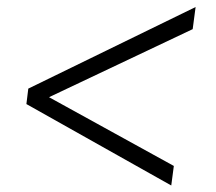

<svg xmlns="http://www.w3.org/2000/svg" viewBox="-20 -586 630 560"><path d="M62.5 -327.5 550.5 -565.5 542 -501 123 -302.5 487 -102 479.5 -45 57 -282.5Z"/></svg>

Font: Merriweather 72pt Light
Style: Italic
Weight: 300
Italic angle: -7.8°
Version: Version 2.101